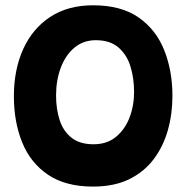

<svg xmlns="http://www.w3.org/2000/svg" viewBox="-20 -680 717 726"><path d="M332 25.5Q227.5 25.5 161.2 -19.5Q95 -64.5 63.8 -141.8Q32.5 -219 32.5 -316.5Q32.5 -416 67.5 -493.8Q102.5 -571.5 169.5 -615.8Q236.5 -660 332 -660Q438 -660 504 -614Q570 -568 601 -490.2Q632 -412.5 632 -317Q632 -249.5 614.8 -188Q597.5 -126.5 561.2 -78.2Q525 -30 468.2 -2.2Q411.5 25.5 332 25.5ZM333.5 -134.5Q384.5 -134.5 418.5 -162.5Q452.5 -190.5 469.8 -235.5Q487 -280.5 487 -332.5Q487 -383.5 473.5 -428Q460 -472.5 428.2 -500.2Q396.5 -528 342 -528Q295.5 -528 261.8 -500Q228 -472 210 -424.5Q192 -377 192 -319Q192 -267 205.8 -225.2Q219.5 -183.5 250.8 -159Q282 -134.5 333.5 -134.5Z"/></svg>

Font: Grandstander
Style: Bold
Weight: 700
Designer: Tyler Finck
Foundry: Etcetera Type Co
Version: Version 1.200; ttfautohint (v1.8.3)